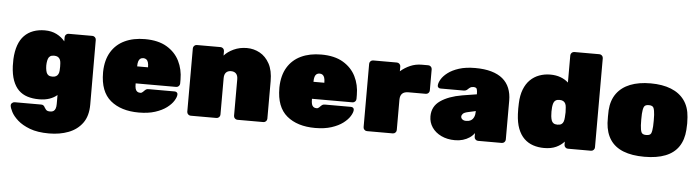

<svg xmlns="http://www.w3.org/2000/svg" viewBox="-53 -949 5125 1407"><g transform="rotate(5 2510.0 -245.0)"><path d="M338 220Q253 220 196.5 198.5Q140 177 106 146.5Q72 116 57 86.5Q42 57 41 41Q40 30 48.5 22Q57 14 68 14H263Q274 14 280.5 19.5Q287 25 291 34Q296 42 301 48Q306 54 313.5 56.5Q321 59 333 59Q348 59 357.5 52.5Q367 46 371.5 33Q376 20 376 0V-66Q353 -46 320 -34.5Q287 -23 243 -23Q196 -23 158 -35Q120 -47 93 -73.5Q66 -100 50 -143Q34 -186 31 -249Q30 -275 31 -300Q34 -359 49.5 -402.5Q65 -446 92.5 -474Q120 -502 158 -516Q196 -530 243 -530Q292 -530 329.5 -511Q367 -492 391 -462V-493Q391 -504 399 -512Q407 -520 418 -520H593Q604 -520 612 -512Q620 -504 620 -493L621 -17Q621 67 583 119Q545 171 481 195.5Q417 220 338 220ZM326 -197Q343 -197 353.5 -203Q364 -209 369.5 -220Q375 -231 376 -247Q377 -255 377 -274.5Q377 -294 376 -301Q375 -317 369.5 -328Q364 -339 353.5 -345Q343 -351 326 -351Q308 -351 297.5 -344Q287 -337 282.5 -324Q278 -311 276 -293Q274 -274 276 -255Q278 -237 282.5 -224Q287 -211 297.5 -204Q308 -197 326 -197Z M980 10Q849 10 771.5 -54.5Q694 -119 694 -259Q694 -261 694 -263Q694 -265 694 -266Q696 -352 731.5 -411Q767 -470 830.5 -500Q894 -530 979 -530Q1077 -530 1140 -492.5Q1203 -455 1233.5 -393.5Q1264 -332 1264 -258V-228Q1264 -217 1256 -209Q1248 -201 1237 -201H939Q939 -200 939 -199Q939 -198 939 -196Q939 -176 942.5 -162.5Q946 -149 955 -142Q964 -135 978 -135Q984 -135 988.5 -137Q993 -139 997.5 -143.5Q1002 -148 1007 -153Q1016 -162 1022 -164.5Q1028 -167 1040 -167H1229Q1239 -167 1245.5 -161Q1252 -155 1251 -145Q1250 -126 1233.5 -99.5Q1217 -73 1184 -48Q1151 -23 1100 -6.5Q1049 10 980 10ZM939 -326H1019V-327Q1019 -349 1014.5 -363Q1010 -377 1001 -383.5Q992 -390 979 -390Q966 -390 957 -383.5Q948 -377 943.5 -363Q939 -349 939 -327Z M1361 0Q1350 0 1342 -8Q1334 -16 1334 -27V-493Q1334 -504 1342 -512Q1350 -520 1361 -520H1536Q1547 -520 1555 -512Q1563 -504 1563 -493V-460Q1588 -489 1632 -509.5Q1676 -530 1729 -530Q1780 -530 1824 -506Q1868 -482 1895.5 -432Q1923 -382 1923 -303V-27Q1923 -16 1915 -8Q1907 0 1896 0H1705Q1694 0 1686 -8Q1678 -16 1678 -27V-296Q1678 -323 1665 -337Q1652 -351 1628 -351Q1604 -351 1591 -337Q1578 -323 1578 -296V-27Q1578 -16 1570 -8Q1562 0 1551 0Z M2277 10Q2146 10 2068.5 -54.5Q1991 -119 1991 -259Q1991 -261 1991 -263Q1991 -265 1991 -266Q1993 -352 2028.5 -411Q2064 -470 2127.5 -500Q2191 -530 2276 -530Q2374 -530 2437 -492.5Q2500 -455 2530.5 -393.5Q2561 -332 2561 -258V-228Q2561 -217 2553 -209Q2545 -201 2534 -201H2236Q2236 -200 2236 -199Q2236 -198 2236 -196Q2236 -176 2239.5 -162.5Q2243 -149 2252 -142Q2261 -135 2275 -135Q2281 -135 2285.5 -137Q2290 -139 2294.5 -143.5Q2299 -148 2304 -153Q2313 -162 2319 -164.5Q2325 -167 2337 -167H2526Q2536 -167 2542.5 -161Q2549 -155 2548 -145Q2547 -126 2530.5 -99.5Q2514 -73 2481 -48Q2448 -23 2397 -6.5Q2346 10 2277 10ZM2236 -326H2316V-327Q2316 -349 2311.5 -363Q2307 -377 2298 -383.5Q2289 -390 2276 -390Q2263 -390 2254 -383.5Q2245 -377 2240.5 -363Q2236 -349 2236 -327Z M2658 0Q2647 0 2639 -8Q2631 -16 2631 -27V-493Q2631 -504 2639 -512Q2647 -520 2658 -520H2833Q2844 -520 2852 -512Q2860 -504 2860 -493V-458Q2892 -486 2931.5 -503Q2971 -520 3016 -520H3064Q3075 -520 3083 -512Q3091 -504 3091 -493V-337Q3091 -326 3083 -318Q3075 -310 3064 -310H2935Q2905 -310 2890 -295Q2875 -280 2875 -250V-27Q2875 -16 2867 -8Q2859 0 2848 0Z M3306 10Q3249 10 3205 -11Q3161 -32 3136.5 -68Q3112 -104 3112 -149Q3112 -222 3171.5 -263.5Q3231 -305 3331 -322L3437 -339V-340Q3437 -366 3432.5 -378Q3428 -390 3407 -390Q3393 -390 3384.5 -384.5Q3376 -379 3366 -369Q3355 -358 3338 -358H3168Q3158 -358 3151.5 -364Q3145 -370 3146 -380Q3147 -399 3162 -424.5Q3177 -450 3208.5 -474Q3240 -498 3289.5 -514Q3339 -530 3409 -530Q3477 -530 3527.5 -515.5Q3578 -501 3611 -473.5Q3644 -446 3660.5 -405.5Q3677 -365 3677 -314V-27Q3677 -16 3669 -8Q3661 0 3650 0H3475Q3464 0 3456 -8Q3448 -16 3448 -27V-55Q3434 -35 3412.5 -20.5Q3391 -6 3364 2Q3337 10 3306 10ZM3375 -138Q3395 -138 3409.5 -146Q3424 -154 3432 -171.5Q3440 -189 3440 -215V-216L3381 -203Q3355 -197 3346 -187Q3337 -177 3337 -166Q3337 -159 3341.5 -152.5Q3346 -146 3354.5 -142Q3363 -138 3375 -138Z M3961 10Q3918 10 3880.5 -2.5Q3843 -15 3814.5 -42.5Q3786 -70 3769 -114Q3752 -158 3749 -221Q3748 -244 3748 -261Q3748 -278 3749 -300Q3751 -359 3768 -402.5Q3785 -446 3813.5 -474Q3842 -502 3880 -516Q3918 -530 3961 -530Q4003 -530 4036.5 -517.5Q4070 -505 4094 -483V-683Q4094 -694 4102 -702Q4110 -710 4121 -710H4306Q4317 -710 4325 -702Q4333 -694 4333 -683V-27Q4333 -16 4325 -8Q4317 0 4306 0H4136Q4125 0 4117 -8Q4109 -16 4109 -27V-50Q4085 -23 4049 -6.5Q4013 10 3961 10ZM4044 -169Q4063 -169 4073.5 -176Q4084 -183 4088.5 -196Q4093 -209 4094 -227Q4096 -250 4096 -264.5Q4096 -279 4094 -301Q4093 -317 4087.5 -328Q4082 -339 4071.5 -345Q4061 -351 4044 -351Q4026 -351 4015.5 -344Q4005 -337 4000.5 -324Q3996 -311 3994 -293Q3991 -260 3994 -227Q3996 -209 4000.5 -196Q4005 -183 4015.5 -176Q4026 -169 4044 -169Z M4699 10Q4607 10 4544 -15Q4481 -40 4447.5 -90Q4414 -140 4409 -213Q4408 -236 4408 -260.5Q4408 -285 4409 -307Q4414 -381 4450 -430.5Q4486 -480 4549 -505Q4612 -530 4699 -530Q4786 -530 4849 -505Q4912 -480 4948 -430.5Q4984 -381 4989 -307Q4991 -285 4991 -260.5Q4991 -236 4989 -213Q4984 -140 4950.5 -90Q4917 -40 4854 -15Q4791 10 4699 10ZM4699 -150Q4728 -150 4735 -166.5Q4742 -183 4744 -218Q4745 -233 4745 -260Q4745 -287 4744 -302Q4742 -335 4735 -352.5Q4728 -370 4699 -370Q4671 -370 4663.5 -352.5Q4656 -335 4654 -302Q4653 -287 4653 -260Q4653 -233 4654 -218Q4656 -183 4663.5 -166.5Q4671 -150 4699 -150Z"/></g></svg>

Font: Rubik Light Black
Style: Regular
Weight: 900
Version: Version 2.104